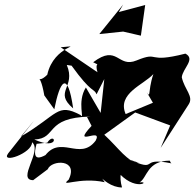

<svg xmlns="http://www.w3.org/2000/svg" viewBox="-20 -778 857 845"><path d="M732 -61 735 -59C584 -90 687 -15 543 -78L592 -61C540 -65 505 -124 439 -185L575 -283L729 -226L687 -127L810 -318C834 -354 792 -383 780 -438C784 -477 842 -518 796 -542C620 -497 686 -555 581 -512C497 -477 498 -586 390 -504C484 -455 384 -544 409 -460L247 -570C361 -579 217 -582 188 -449C133 -395 153 -485 175 -358L219 -297C243 -420 277 -474 302 -301C214 -376 316 -392 274 -492L295 -489C385 -364 393 -391 405 -363L439 -430L423 -281L358 -393C317 -329 355 -246 334 -272C230 -327 236 -273 72 -177C166 -291 138 -258 16 -103C-19 -55 122 -103 121 -152C168 -114 52 14 126 15L190 -33C206 -75 328 -80 282 13C239 49 329 -1 441 24C363 -92 423 47 517 47C488 -53 568 -72 493 -28C573 71 647 17 594 25C629 4 626 -70 727 -71ZM188 -150C223 -205 248 -111 131 -164C234 -168 173 -261 379 -265L363 -263L383 -224C290 -124 435 -223 401 -159C330 -65 243 -193 172 -84L248 -141C167 -81 115 -51 141 -145ZM657 -319 702 -346 533 -276C494 -367 613 -405 655 -452C627 -370 649 -332 616 -389ZM522 -758 417 -628 522 -639 600 -621 619 -756 503 -725Z"/></svg>

Font: Asimov Silicon
Style: Regular
Weight: 400
Designer: Google
Version: Version 2.000980; 2014